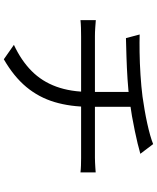

<svg xmlns="http://www.w3.org/2000/svg" viewBox="75 -884 849 1040"><g transform="rotate(90 500.0 -363.5)"><path d="M166.3 -695Q204.1 -693.8 262.4 -694.6Q320.7 -695.4 384.7 -699.5Q448.6 -703.6 502.4 -710.4Q536.3 -715.2 573.7 -721.6Q611.1 -728 646.8 -735.8Q682.5 -743.6 712 -752Q741.6 -760.4 760 -768.1L812.6 -698.6Q796.2 -694.6 782.2 -690.8Q768.1 -686.9 756.5 -683.9Q727.6 -677.1 689.1 -668.9Q650.7 -660.7 608.3 -653.3Q565.9 -646 525.4 -640.6Q469.6 -633.2 408.2 -629.3Q346.8 -625.4 288.8 -623.6Q230.9 -621.7 186 -620.7ZM222.5 -13.8Q307.6 -53.6 364.1 -109.8Q420.6 -165.9 448.9 -243.8Q477.3 -321.7 477.3 -424.9Q477.3 -424.9 477.3 -453.4Q477.3 -481.8 477.3 -532.5Q477.3 -583.3 477.3 -651.6L558 -662.5Q558 -639.2 558 -608.3Q558 -577.5 558 -545.4Q558 -513.4 558 -486.4Q558 -459.4 558 -442.7Q558 -426.1 558 -426.1Q558 -319.9 532.4 -234.3Q506.9 -148.7 450.5 -80.9Q394.1 -13.1 300.6 40.8ZM88.5 -457.5Q105.4 -456.1 129.4 -454.4Q153.4 -452.7 176.1 -452.7Q189.8 -452.7 228.8 -452.7Q267.8 -452.7 323.5 -452.7Q379.1 -452.7 442.5 -452.7Q505.9 -452.7 569.5 -452.7Q633.1 -452.7 688.1 -452.7Q743 -452.7 782 -452.7Q821 -452.7 834.2 -452.7Q845.2 -452.7 859.7 -453.4Q874.2 -454.1 888.7 -455Q903.1 -455.8 913.5 -456.8V-374.4Q897 -376.4 875.9 -377.1Q854.9 -377.8 836 -377.8Q823.2 -377.8 784.4 -377.8Q745.6 -377.8 690.1 -377.8Q634.7 -377.8 571.2 -377.8Q507.7 -377.8 443.9 -377.8Q380.1 -377.8 324.3 -377.8Q268.4 -377.8 229.7 -377.8Q191 -377.8 177.8 -377.8Q153.9 -377.8 130.3 -377.1Q106.6 -376.4 88.5 -374.4Z"/></g></svg>

Font: Shanggu Sans SC VF
Style: Regular
Weight: 250
Designer: GuiWonder
Version: Version 1.021